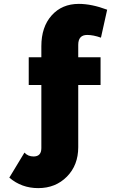

<svg xmlns="http://www.w3.org/2000/svg" viewBox="-20 -760 605 989"><path d="M28 155 106 26Q124 46 153 46Q193 46 193 3V-322H128V-465H193V-522Q193 -621 246 -680.5Q299 -740 386 -740Q452 -740 532 -710L500 -566Q461 -580 429 -580Q383 -580 383 -529V-465H498V-322H383V-2Q383 91 324.5 150Q266 209 177 209Q91 209 28 155Z"/></svg>

Font: Raleway-v4020 Black
Style: Regular
Weight: 900
Designer: Matt McInerney, Pablo Impallari, Rodrigo Fuenzalida
Foundry: Matt McInerney, Pablo Impallari, Rodrigo Fuenzalida
Version: Version 4.020;PS 004.020;hotconv 1.0.88;makeotf.lib2.5.64775